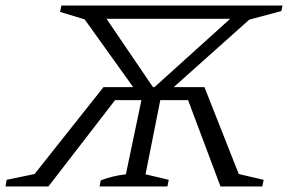

<svg xmlns="http://www.w3.org/2000/svg" viewBox="-35 -674 1052 694"><path d="M470 -326 271 -604 182 -631 187 -654H986L982 -634L866 -603L556 -326ZM325 0 329 -22Q350 -30 372 -35.5Q394 -41 420 -44L481 -335H549L491 -44L575 -24L570 0ZM331 -312 339 -359H704L694 -312ZM762 0 637 -333 704 -359 828 -45 918 -24 913 0ZM520 -356 797 -606H350ZM339 -359 397 -333 140 0H-15L-11 -24L90 -45Z"/></svg>

Font: Piazzolla 8pt ExtraLight
Style: Italic
Weight: 250
Italic angle: -11.3°
Designer: Juan Pablo del Peral
Foundry: Huerta Tipografica
Version: Version 2.001